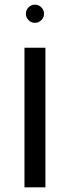

<svg xmlns="http://www.w3.org/2000/svg" viewBox="-20 -804 300 824"><path d="M91 -745Q91 -761 102.5 -772.5Q114 -784 130 -784Q146 -784 157.5 -772.5Q169 -761 169 -745Q169 -729 157.5 -717.5Q146 -706 130 -706Q114 -706 102.5 -717.5Q91 -729 91 -745ZM85 0V-599H175V0Z"/></svg>

Font: Noto Sans Hebrew Droid
Style: Regular
Weight: 400
Designer: Monotype Design Team
Foundry: Monotype Imaging Inc.
Version: Version 1.100